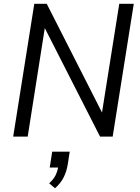

<svg xmlns="http://www.w3.org/2000/svg" viewBox="-20 -725 745 1019"><path d="M50 0 162 -705H228L532 -107H518L613 -705H690L578 0H511L207 -597H221L127 0ZM272 274 241 248Q265 226 275.5 204Q286 182 290 154L304 164H244L257 80H350L340 145Q334 184 318 216Q302 248 272 274Z"/></svg>

Font: Nunito Sans 10pt SemiCondensed
Style: Italic
Weight: 400
Width: 4
Italic angle: -9°
Designer: Vernon Adams
Foundry: Vernon Adams
Version: Version 3.101;gftools[0.9.27]